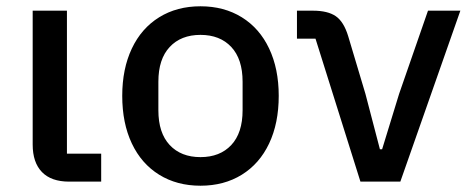

<svg xmlns="http://www.w3.org/2000/svg" viewBox="-20 -578 1503 611"><path d="M200 0Q143 0 113.5 -30.5Q84 -61 84 -118V-544H193V-89H302V0Z M369 -273Q369 -359 399.5 -423.5Q430 -488 486.5 -523Q543 -558 618 -558Q693 -558 749.5 -523Q806 -488 836.5 -423.5Q867 -359 867 -273Q867 -186 836.5 -121.5Q806 -57 749.5 -22Q693 13 618 13Q543 13 486.5 -22Q430 -57 399.5 -121.5Q369 -186 369 -273ZM752 -227V-318Q752 -390 716 -428.5Q680 -467 618 -467Q556 -467 520 -428.5Q484 -390 484 -318V-227Q484 -155 520 -116.5Q556 -78 618 -78Q680 -78 716 -116.5Q752 -155 752 -227Z M1254 0H1127L984 -455H925V-544H976Q1023 -544 1048.5 -526.5Q1074 -509 1088 -463L1143 -279L1189 -103H1196L1250 -279L1342 -544H1445Z"/></svg>

Font: IBM Plex Sans JP Medm
Style: Regular
Weight: 500
Designer: Mike Abbink; Paul van der Laan; Pieter van Rosmalen; Wujin Sim; Yejin Wi; Jinhee Kim; Boomi Park; Yona Kim; Kichan Ma
Foundry: Sandoll Inc.
Version: Version 1.002